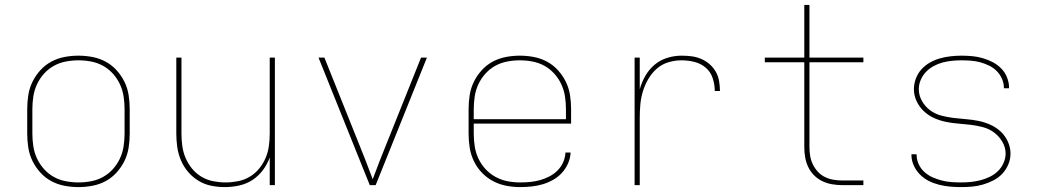

<svg xmlns="http://www.w3.org/2000/svg" viewBox="-20 -755 4240 783"><path d="M300 8Q271 8 242.5 2.5Q214 -3 189 -16.5Q164 -30 144.5 -51.5Q125 -73 112.5 -98.5Q100 -124 95.5 -152.5Q91 -181 91 -210V-310Q91 -339 95.5 -367.5Q100 -396 112.5 -421.5Q125 -447 144.5 -468.5Q164 -490 189 -503.5Q214 -517 242.5 -522.5Q271 -528 300 -528Q329 -528 357.5 -522.5Q386 -517 411 -503.5Q436 -490 455.5 -468.5Q475 -447 487.5 -421.5Q500 -396 504.5 -367.5Q509 -339 509 -310V-210Q509 -181 504.5 -152.5Q500 -124 487.5 -98.5Q475 -73 455.5 -51.5Q436 -30 411 -16.5Q386 -3 357.5 2.5Q329 8 300 8ZM300 -11Q326 -11 352 -16Q378 -21 400.5 -33.5Q423 -46 440.5 -65.5Q458 -85 469 -108.5Q480 -132 484 -158Q488 -184 488 -210V-310Q488 -336 484 -362Q480 -388 469 -411.5Q458 -435 440.5 -454.5Q423 -474 400.5 -486.5Q378 -499 352 -504Q326 -509 300 -509Q274 -509 248 -504Q222 -499 199.5 -486.5Q177 -474 159.5 -454.5Q142 -435 131 -411.5Q120 -388 116 -362Q112 -336 112 -310V-210Q112 -184 116 -158Q120 -132 131 -108.5Q142 -85 159.5 -65.5Q177 -46 199.5 -33.5Q222 -21 248 -16Q274 -11 300 -11Z M897 8Q869 8 841.5 2.5Q814 -3 790 -17.5Q766 -32 747.5 -53.5Q729 -75 718 -101Q707 -127 703 -154.5Q699 -182 699 -210V-520H720V-210Q720 -185 723.5 -159.5Q727 -134 737 -110.5Q747 -87 763.5 -67Q780 -47 802 -34Q824 -21 849.5 -16Q875 -11 900 -11Q925 -11 950.5 -16Q976 -21 998 -34Q1020 -47 1036.5 -67Q1053 -87 1063 -110.5Q1073 -134 1076.5 -159.5Q1080 -185 1080 -210V-520H1101V0H1080V-113Q1070 -85 1052 -61Q1034 -37 1009.5 -21Q985 -5 955.5 1.5Q926 8 897 8Z M1488 0 1279 -520H1303L1442 -173Q1457 -136 1471.5 -99Q1486 -62 1500 -24Q1514 -62 1528.5 -99Q1543 -136 1558 -173L1697 -520H1721L1512 0Z M2101 8Q2073 8 2044.5 2.5Q2016 -3 1990.5 -16.5Q1965 -30 1945 -51Q1925 -72 1912.5 -98Q1900 -124 1895.5 -152.5Q1891 -181 1891 -210V-310Q1891 -339 1895.5 -367.5Q1900 -396 1912.5 -421.5Q1925 -447 1944.5 -468.5Q1964 -490 1989 -503.5Q2014 -517 2042.5 -522.5Q2071 -528 2100 -528Q2129 -528 2157.5 -522.5Q2186 -517 2211 -503.5Q2236 -490 2255.5 -468.5Q2275 -447 2287.5 -421.5Q2300 -396 2304.5 -367.5Q2309 -339 2309 -310V-251H1912V-210Q1912 -184 1916 -158Q1920 -132 1931 -108.5Q1942 -85 1960 -65.5Q1978 -46 2001 -33.5Q2024 -21 2049.5 -16Q2075 -11 2101 -11Q2122 -11 2142.5 -13Q2163 -15 2182.5 -20.5Q2202 -26 2220.5 -35.5Q2239 -45 2253.5 -59.5Q2268 -74 2276.5 -93Q2285 -112 2286 -133H2307Q2306 -110 2296.5 -88.5Q2287 -67 2271.5 -50Q2256 -33 2235.5 -21.5Q2215 -10 2193 -3.5Q2171 3 2147.5 5.5Q2124 8 2101 8ZM1912 -269H2288V-310Q2288 -336 2284 -362Q2280 -388 2269 -411.5Q2258 -435 2240.5 -454.5Q2223 -474 2200.5 -486.5Q2178 -499 2152 -504Q2126 -509 2100 -509Q2074 -509 2048 -504Q2022 -499 1999.5 -486.5Q1977 -474 1959.5 -454.5Q1942 -435 1931 -411.5Q1920 -388 1916 -362Q1912 -336 1912 -310Z M2568 0V-520H2589V-391Q2597 -420 2612 -446Q2627 -472 2649.5 -491Q2672 -510 2701 -519Q2730 -528 2759 -528Q2780 -528 2800 -525.5Q2820 -523 2839 -515Q2858 -507 2873.5 -493.5Q2889 -480 2899 -462.5Q2909 -445 2912.5 -424.5Q2916 -404 2916 -384H2895Q2895 -410 2886.5 -436Q2878 -462 2858 -479Q2838 -496 2812 -502.5Q2786 -509 2759 -509Q2732 -509 2705.5 -501Q2679 -493 2658.5 -475Q2638 -457 2624 -433Q2610 -409 2602 -383Q2594 -357 2591.5 -330Q2589 -303 2589 -276V0Z M3415 0Q3394 0 3373.5 -3.5Q3353 -7 3334 -16Q3315 -25 3300 -40Q3285 -55 3276 -74Q3267 -93 3263.5 -113.5Q3260 -134 3260 -155V-501H3099V-520H3260V-735H3281V-520H3501V-501H3281V-155Q3281 -137 3284 -119Q3287 -101 3295 -84.5Q3303 -68 3315.5 -54.5Q3328 -41 3344.5 -33Q3361 -25 3379 -22Q3397 -19 3415 -19H3501V0Z M3899 8Q3877 8 3854.5 6Q3832 4 3810 -1.5Q3788 -7 3768 -17Q3748 -27 3732 -43Q3716 -59 3706.5 -80Q3697 -101 3697 -123Q3697 -124 3697 -124.5Q3697 -125 3697 -126H3718Q3718 -125 3718 -124.5Q3718 -124 3718 -124Q3718 -104 3726.5 -85.5Q3735 -67 3750 -53.5Q3765 -40 3783 -32Q3801 -24 3820.5 -19Q3840 -14 3859.5 -12.5Q3879 -11 3899 -11Q3919 -11 3939 -13Q3959 -15 3978.5 -20Q3998 -25 4016.5 -34Q4035 -43 4049.5 -57Q4064 -71 4072.5 -90Q4081 -109 4081 -129Q4081 -154 4067.5 -177Q4054 -200 4033.5 -215Q4013 -230 3988.5 -236.5Q3964 -243 3938.5 -246Q3913 -249 3887.5 -251Q3862 -253 3837.5 -258Q3813 -263 3789.5 -273.5Q3766 -284 3747.5 -301.5Q3729 -319 3718 -342.5Q3707 -366 3707 -391Q3707 -413 3715 -434.5Q3723 -456 3738 -472.5Q3753 -489 3772.5 -500Q3792 -511 3813.5 -517Q3835 -523 3857 -525.5Q3879 -528 3901 -528Q3923 -528 3944.5 -526Q3966 -524 3987 -518Q4008 -512 4027.5 -502Q4047 -492 4062.5 -476.5Q4078 -461 4086.5 -440Q4095 -419 4095 -398Q4095 -397 4095 -396Q4095 -395 4095 -395H4074Q4074 -395 4074 -395.5Q4074 -396 4074 -397Q4074 -416 4066 -434Q4058 -452 4044.5 -465.5Q4031 -479 4013.5 -487.5Q3996 -496 3977.5 -501Q3959 -506 3939.5 -507.5Q3920 -509 3901 -509Q3882 -509 3862 -507Q3842 -505 3823.5 -500Q3805 -495 3787.5 -485.5Q3770 -476 3756.5 -462Q3743 -448 3735 -429.5Q3727 -411 3727 -391Q3727 -366 3740 -343Q3753 -320 3773.5 -305Q3794 -290 3819 -283.5Q3844 -277 3869 -274Q3894 -271 3919.5 -269Q3945 -267 3970 -262Q3995 -257 4018.5 -246.5Q4042 -236 4060.5 -219Q4079 -202 4090 -178Q4101 -154 4101 -129Q4101 -106 4092 -84.5Q4083 -63 4067.5 -46.5Q4052 -30 4031.5 -19.5Q4011 -9 3989 -2.5Q3967 4 3944.5 6Q3922 8 3899 8Z"/></svg>

Font: Iosevka SS04 Thin Extended
Style: Regular
Weight: 100
Width: 7
Monospace: yes
Designer: Belleve Invis
Foundry: Belleve Invis
Version: Version 19.0.0; ttfautohint (v1.8.4)